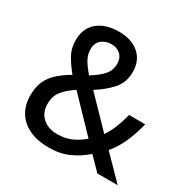

<svg xmlns="http://www.w3.org/2000/svg" viewBox="-172 -930 1091 1103"><g transform="rotate(30 373.5 -378.5)"><path d="M289 11Q216 11 162 -14Q108 -39 79 -86Q50 -133 50 -198Q50 -253 68 -292Q86 -331 120 -361.5Q154 -392 201 -419Q167 -460 142 -503.5Q117 -547 117 -601Q117 -681 169.5 -724.5Q222 -768 311 -768Q393 -768 443 -725Q493 -682 493 -605Q493 -537 451 -489.5Q409 -442 347 -404L529 -216Q553 -251 569.5 -293Q586 -335 598 -382H705Q689 -316 663 -256Q637 -196 597 -149L743 0H608L527 -83Q481 -42 423.5 -15.5Q366 11 289 11ZM293 -80Q350 -80 391.5 -100Q433 -120 464 -148L264 -356Q216 -325 188 -290.5Q160 -256 160 -204Q160 -147 197 -113.5Q234 -80 293 -80ZM285 -464Q340 -498 366 -529Q392 -560 392 -602Q392 -640 368.5 -662Q345 -684 308 -684Q270 -684 243.5 -662.5Q217 -641 217 -599Q217 -563 235 -532Q253 -501 285 -464Z"/></g></svg>

Font: Menbere
Style: Regular
Weight: 400
Designer: Aleme Tadesse
Foundry: Sorkin Type Co
Version: Version 1.000